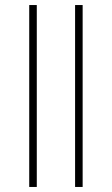

<svg xmlns="http://www.w3.org/2000/svg" viewBox="-20 -742 444 762"><path d="M96 0V-722H126V0ZM278 0V-722H308V0Z"/></svg>

Font: SourceSans3VF
Style: Regular
Weight: 200
Designer: Paul D. Hunt
Foundry: Adobe
Version: Version 3.052;hotconv 1.1.0;makeotfexe 2.6.0